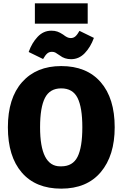

<svg xmlns="http://www.w3.org/2000/svg" viewBox="-20 -1107 730 1145"><path d="M345 18Q193 18 110 -78Q27 -174 27 -348Q27 -522 112 -617.5Q197 -713 345 -713Q497 -713 580.5 -617Q664 -521 664 -348Q664 -179 581 -80.5Q498 18 345 18ZM345 -115Q414 -115 442.5 -172Q471 -229 471 -348Q471 -466 442.5 -523Q414 -580 345 -580Q277 -580 248 -523Q219 -466 219 -348Q219 -115 339 -115ZM404 -754Q365 -754 337 -776Q320 -788 311 -793Q302 -798 290 -798Q273 -798 261.5 -788Q250 -778 237 -755L151 -797Q170 -851 204.5 -887.5Q239 -924 286 -924Q307 -924 322.5 -918.5Q338 -913 356 -901Q370 -890 380.5 -885Q391 -880 402 -880Q418 -880 429.5 -890Q441 -900 454 -923L540 -881Q520 -826 485.5 -790Q451 -754 404 -754ZM503 -966H188V-1087H503Z"/></svg>

Font: Trujillo ExtraBold
Style: Regular
Weight: 800
Designer: Fira Sans original fonts by bBox Type GmbH, Carrois Corporate GbR, & Edenspiekermann AG / Changes by Cristiano Sobral
Foundry: Fira Sans original fonts by bBox Type GmbH, Carrois Corporate GbR, & Edenspiekermann AG / Changes by Cristiano Sobral
Version: Version 4.301;July 28, 2020;FontCreator 13.0.0.2655 64-bit